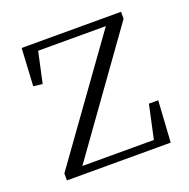

<svg xmlns="http://www.w3.org/2000/svg" viewBox="-98 -602 686 697"><g transform="rotate(-20 245.5 -254.0)"><path d="M46 0V-27L384 -497V-470L376 -478H239H86L113 -497L83 -359L48 -363L56 -508H440V-481L103 -11L109 -51L110 -30H254H414L389 -12L421 -160H457L447 0Z"/></g></svg>

Font: Noto Serif JP
Style: Regular
Weight: 200
Designer: Ryoko NISHIZUKA 西塚涼子 (kana & ideographs); Frank Grießhammer (Latin, Greek & Cyrillic); Wenlong ZHANG 张文龙 (bopomofo); San
Foundry: Adobe
Version: Version 2.001;hotconv 1.1.0;makeotfexe 2.6.0